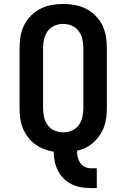

<svg xmlns="http://www.w3.org/2000/svg" viewBox="-20 -763 640 972"><path d="M441 189Q416 189 391 185Q366 181 343.5 170Q321 159 303 141.5Q285 124 273.5 101.5Q262 79 257 54.5Q252 30 252 5Q226 1 202 -8.5Q178 -18 157 -33.5Q136 -49 120.5 -70Q105 -91 95.5 -114.5Q86 -138 82.5 -164Q79 -190 79 -215V-520Q79 -549 84 -579Q89 -609 102 -635.5Q115 -662 136.5 -683.5Q158 -705 184.5 -718.5Q211 -732 240.5 -737.5Q270 -743 300 -743Q330 -743 359.5 -737.5Q389 -732 415.5 -718.5Q442 -705 463.5 -683.5Q485 -662 498 -635.5Q511 -609 516 -579Q521 -549 521 -520V-215Q521 -191 518 -167.5Q515 -144 507 -121.5Q499 -99 485.5 -79Q472 -59 454.5 -43Q437 -27 415.5 -16Q394 -5 370 0Q370 17 373.5 32.5Q377 48 386 61.5Q395 75 410 82Q425 89 441 89H470V189ZM300 -93Q323 -93 344 -102Q365 -111 378.5 -129.5Q392 -148 397 -170.5Q402 -193 402 -215V-520Q402 -542 397 -564.5Q392 -587 378.5 -605.5Q365 -624 344 -633Q323 -642 300 -642Q277 -642 256 -633Q235 -624 221.5 -605.5Q208 -587 203 -564.5Q198 -542 198 -520V-215Q198 -193 203 -170.5Q208 -148 221.5 -129.5Q235 -111 256 -102Q277 -93 300 -93Z"/></svg>

Font: Iosevka HT Extended
Style: Bold
Weight: 700
Width: 7
Monospace: yes
Designer: Belleve Invis
Foundry: Belleve Invis
Version: Version 32.3.0; ttfautohint (v1.8.4)